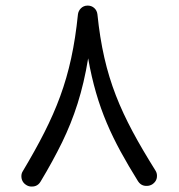

<svg xmlns="http://www.w3.org/2000/svg" viewBox="-20 -628 640 688"><path d="M525.4 32.7C542.5 21.5 542.5 6.8 542.5 1.5C542.5 -5.4 540.5 -11.7 536.6 -17.6C412.6 -216.3 352.5 -349.1 329.1 -576.7C327.1 -595.7 311.5 -607.9 295.4 -607.9H293C274.9 -607.9 261.2 -592.8 259.3 -576.7C235.8 -345.7 179.2 -211.9 61.5 -14.2C58.1 -8.8 56.6 -2.9 56.6 3.4C56.6 9.8 58.1 25.9 75.2 35.6C81.1 39.1 86.9 40.5 93.3 40.5C100.6 40.5 115.7 39.6 125.5 22.5C155.3 -26.9 180.7 -73.7 202.6 -118.2C245.6 -207 276.4 -299.3 295.9 -418.9C327.6 -239.7 382.8 -126.5 474.6 21.5C485.8 38.6 500.5 38.1 506.3 38.1C513.2 38.1 519.5 36.1 525.4 32.7Z"/></svg>

Font: Mikhak
Style: Regular
Weight: 400
Designer: Amin Abedi
Version: Version 3.2